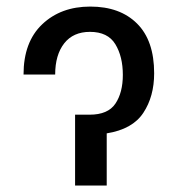

<svg xmlns="http://www.w3.org/2000/svg" viewBox="-20 -573 549 593"><path d="M52.7 -342.8Q52.7 -443.4 110.4 -498Q168 -552.7 258.8 -552.7Q350.6 -552.7 403.3 -500.2Q456.1 -447.8 456.1 -346.7Q456.1 -274.9 422.6 -224.4Q389.2 -173.8 309.6 -161.1V0H211.9V-218.8H256.8Q313.5 -218.8 336.4 -252.9Q359.4 -287.1 359.4 -341.8Q359.4 -398.4 336.2 -436.5Q313 -474.6 257.8 -474.6Q206.1 -474.6 178.2 -439Q150.4 -403.3 150.4 -342.8Z"/></svg>

Font: Inter Display
Style: Regular
Weight: 400
Designer: Rasmus Andersson
Foundry: rsms
Version: Version 4.001;git-9221beed3